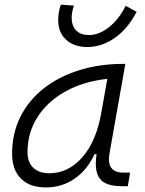

<svg xmlns="http://www.w3.org/2000/svg" viewBox="-20 -798 626 828"><path d="M177.7 10.3Q108.4 10.3 70.3 -27.8Q32.2 -65.9 32.2 -135.3Q32.2 -223.1 68.1 -294.7Q104 -366.2 168.9 -417Q233.9 -467.8 321.3 -495.1Q408.7 -522.5 511.2 -522.5H520.5L452.1 -135.7Q438 -53.7 511.7 -53.7H541L531.2 4.9H504.4Q435.1 4.9 410.4 -27.6Q385.7 -60.1 396.5 -133.3H387.7Q355.5 -64 301 -26.9Q246.6 10.3 177.7 10.3ZM192.9 -50.8Q273.9 -50.8 334.5 -119.1Q395 -187.5 417 -312.5L442.9 -458Q339.8 -446.8 262.2 -403.6Q184.6 -360.4 141.6 -293Q98.6 -225.6 98.6 -141.1Q98.6 -98.1 123.5 -74.5Q148.4 -50.8 192.9 -50.8ZM356.9 -595.2Q298.8 -595.2 264.9 -627Q231 -658.7 231 -710.4Q231 -726.1 233.6 -743.4Q236.3 -760.7 242.2 -777.8L298.8 -773.9Q289.1 -746.1 289.1 -721.2Q289.1 -686.5 308.3 -666.7Q327.6 -647 363.3 -647Q408.7 -647 451.4 -681.9Q494.1 -716.8 522 -772.9L569.3 -747.1Q529.8 -671.9 473.6 -633.5Q417.5 -595.2 356.9 -595.2Z"/></svg>

Font: Cascadia Code PL Light
Style: Italic
Weight: 300
Italic angle: -10°
Monospace: yes
Designer: Aaron Bell
Foundry: Saja Typeworks
Version: Version 2404.023; ttfautohint (v1.8.4)